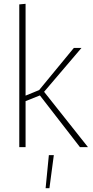

<svg xmlns="http://www.w3.org/2000/svg" viewBox="-20 -771 489 1006"><path d="M81 -748 114 -751V-270L185 -299L367 -520H407L211 -290L441 0H399L189 -271L114 -241V0H81ZM236 42H262L239 215H219Z"/></svg>

Font: Murecho ExtraLight
Style: Regular
Weight: 200
Designer: Neil Summerour
Foundry: Positype
Version: Version 1.010; ttfautohint (v1.8.3)